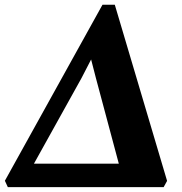

<svg xmlns="http://www.w3.org/2000/svg" viewBox="-39 -766 746 786"><path d="M-7 0 -19 -26 380.5 -746.5H431L645 -25.5L631 0ZM334 -522.5 294.5 -446 73 -47.5 48 -96H514L459 -52.5L354 -445Z"/></svg>

Font: Merriweather 72pt Black
Style: Italic
Weight: 900
Italic angle: -7.8°
Version: Version 2.101